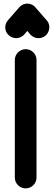

<svg xmlns="http://www.w3.org/2000/svg" viewBox="-20 -1032 293 1062"><path d="M9 -881C9 -841 44 -821 69 -821C73 -821 96 -821 114 -841L131 -861L148 -841C151 -838 166 -821 193 -821C234 -821 253 -856 253 -881C253 -901 244 -914 238 -920L176 -991C173 -995 158 -1012 131 -1012C127 -1012 104 -1012 86 -991L24 -920C11 -905 9 -889 9 -881ZM62 -50C62 -17 89 10 122 10C155 10 182 -17 182 -50V-700C182 -733 155 -760 122 -760C89 -760 62 -733 62 -700Z"/></svg>

Font: LS
Style: Bold
Weight: 700
Designer: BSozoo
Foundry: BSozoo
Version: Version 001.000